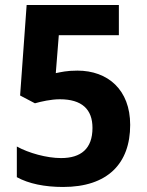

<svg xmlns="http://www.w3.org/2000/svg" viewBox="-20 -734 583 764"><path d="M288 -453C244 -453 223 -447 202 -443L214 -594H453V-714H86L60 -354L119 -323C144 -330 183 -339 218 -339C306 -339 348 -299 348 -225C348 -142 302 -105 223 -105C166 -105 94 -125 47 -151V-29C94 -3 158 10 231 10C408 10 498 -83 498 -237C498 -377 409 -453 288 -453Z"/></svg>

Font: Noto Sans Display
Style: Bold
Weight: 700
Designer: Monotype Design Team
Foundry: Monotype Imaging Inc.
Version: Version 1.900